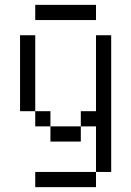

<svg xmlns="http://www.w3.org/2000/svg" viewBox="-20 -645 540 790"><path d="M375 -562.5H125V-625H375ZM62.5 -500H125V-187.5H62.5ZM125 62.5H375V125H125ZM125 -187.5H187.5V-125H125ZM187.5 -125H312.5V-62.5H187.5ZM312.5 -187.5H375V-500H437.5V62.5H375V-125H312.5Z"/></svg>

Font: ChillBitmapSE 16px
Style: Regular
Weight: 400
Designer: Designed by Warren2060
Foundry: ChillType
Version: Version 1.000